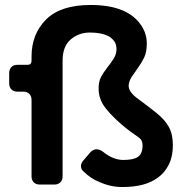

<svg xmlns="http://www.w3.org/2000/svg" viewBox="-20 -743 741 773"><path d="M381 -10Q346 -23 315 -54Q306 -62 306 -73.5Q306 -85 314 -95L343 -129Q355 -142 368.5 -142Q382 -142 396 -131Q436 -99 476.5 -99Q517 -99 535.5 -111.5Q554 -124 554 -158Q554 -173 546 -183Q538 -191 522 -201.5Q506 -212 485.5 -228.5Q465 -245 445 -264Q397 -310 386 -340Q377 -361 377 -387.5Q377 -414 386.5 -432.5Q396 -451 411.5 -470.5Q427 -490 438 -507.5Q449 -525 449 -545Q449 -565 439.5 -577.5Q430 -590 416 -598Q387 -612 342 -612Q297 -612 264.5 -584Q232 -556 232 -499V-33Q232 -18 223 -9Q214 0 199 0H140Q125 0 116 -9Q107 -18 107 -33V-341Q107 -356 98 -365Q89 -374 74 -374H50Q35 -374 26 -383Q17 -392 17 -407V-449Q17 -464 26 -473Q35 -482 50 -482H91Q107 -482 107 -499V-515Q107 -606 165.5 -664.5Q224 -723 345 -723Q497 -723 551 -637Q571 -605 571 -568.5Q571 -532 560 -510.5Q549 -489 535 -469L509 -432Q498 -413 498 -397Q498 -372 537 -344Q574 -317 609 -289Q644 -261 660 -231.5Q676 -202 676 -158Q676 -114 660.5 -82Q645 -50 618 -29.5Q591 -9 555 0.5Q519 10 472 10Q425 10 381 -10Z"/></svg>

Font: Tsunagi Gothic Black
Style: Regular
Weight: 900
Designer: Yoshimichi Ohira
Foundry: Positype
Version: Version 1.001